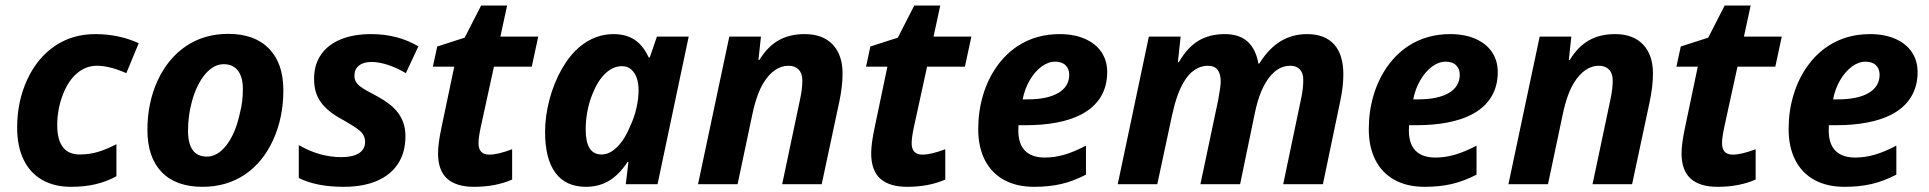

<svg xmlns="http://www.w3.org/2000/svg" viewBox="-20 -682 7142 711"><path d="M43.5 -209.5Q43.5 -306.2 80.6 -386.7Q117.7 -467.3 183.1 -511.7Q248 -555.7 333 -555.7Q419.9 -555.7 493.7 -522L447.8 -411.1Q385.7 -438.5 338.9 -438.5Q297.9 -438.5 264.9 -410.4Q231.9 -382.3 211.9 -329.1Q191.9 -276.4 191.9 -218.3Q191.9 -162.1 214.8 -134.8Q235.4 -109.9 275.9 -109.9Q309.6 -109.9 341.6 -119.1Q373.5 -128.4 411.1 -147.9V-29.3Q374.5 -9.3 334 0.2Q293.5 9.8 242.7 9.8Q180.7 9.8 135.7 -16.1Q90.8 -42 67.1 -91.3Q43.5 -140.6 43.5 -209.5Z M525.9 -201.2Q525.9 -301.3 563.7 -383.5Q601.6 -465.8 668.9 -511.2Q736.3 -556.6 825.2 -556.6Q922.9 -556.6 976.1 -502Q1029.3 -447.3 1029.3 -347.7Q1029.3 -246.6 991.5 -163.6Q953.6 -80.6 886.7 -35.6Q819.3 9.8 730 9.8Q631.3 9.8 578.6 -44.9Q525.9 -99.6 525.9 -201.2ZM868.7 -264.6Q879.4 -304.7 879.4 -352.1Q879.4 -397 860.8 -420.7Q842.3 -444.3 808.6 -444.3Q770.5 -444.3 739 -406.2Q707.5 -368.2 690.4 -305.2Q676.3 -253.9 676.3 -197.8Q676.3 -102.1 746.1 -102.1Q773.4 -102.1 797.9 -122.6Q822.3 -143.1 840.6 -179.9Q858.9 -216.8 868.7 -264.6Z M1086.4 -22.9V-144.5Q1127.9 -121.1 1166.5 -110.6Q1205.1 -100.1 1243.7 -100.1Q1286.6 -100.1 1309.3 -114.7Q1332 -129.4 1332 -156.2Q1332 -180.2 1313.5 -196.8Q1300.8 -209 1249.5 -238.3Q1192.9 -268.6 1168 -303.7Q1154.8 -322.3 1148.9 -343.5Q1143.1 -364.7 1143.1 -390.6Q1143.1 -441.9 1168.2 -479Q1193.4 -516.1 1241 -535.9Q1288.6 -555.7 1354.5 -555.7Q1453.1 -555.7 1529.3 -510.3L1482.9 -411.1Q1450.2 -430.7 1416.5 -441.7Q1382.8 -452.6 1356 -452.6Q1326.2 -452.6 1309.3 -439.2Q1292.5 -425.8 1292.5 -401.4Q1292.5 -388.7 1297.9 -379.4Q1303.2 -370.1 1314.9 -361.3Q1331.5 -348.6 1367.2 -330.6Q1405.3 -310.5 1428.2 -291.3Q1451.2 -272 1463.9 -249Q1481.4 -217.8 1481.4 -177.7Q1481.4 -118.7 1454.6 -76.7Q1427.7 -34.7 1376.5 -12.5Q1325.2 9.8 1252.9 9.8Q1151.4 9.8 1086.4 -22.9Z M1602.1 -114.3Q1602.1 -149.9 1614.7 -209L1662.1 -435.1H1583L1599.1 -509.8L1700.7 -542.5L1761.7 -661.6H1857.9L1833 -546.4H1973.1L1949.2 -435.1H1809.1L1760.3 -211.4Q1752 -172.9 1752 -151.4Q1752 -109.4 1792 -109.4Q1823.7 -109.4 1876.5 -129.4V-17.1Q1815.4 9.8 1735.4 9.8Q1669.4 9.8 1635.7 -20.5Q1602.1 -50.8 1602.1 -114.3Z M1998.5 -192.9Q1998.5 -252.4 2014.9 -314Q2031.2 -375.5 2060.8 -427Q2090.3 -478.5 2127.4 -509.3Q2184.1 -555.7 2252 -555.7Q2298.3 -555.7 2330.1 -534.7Q2361.8 -513.7 2382.3 -469.2H2386.2L2412.6 -546.4H2530.3L2415 0H2297.4L2307.1 -82H2303.7Q2272.5 -34.7 2235.1 -12.5Q2197.8 9.8 2149.9 9.8Q2075.2 9.8 2036.9 -42Q1998.5 -93.8 1998.5 -192.9ZM2314.5 -216.8Q2329.1 -247.6 2336.9 -282.5Q2344.7 -317.4 2344.7 -347.2Q2344.7 -397 2321.3 -420.9Q2306.6 -437 2283.2 -437Q2250.5 -437 2222.2 -410.4Q2193.8 -383.8 2174.8 -335.9Q2148.9 -272.9 2148.9 -201.7Q2148.9 -109.9 2207.5 -109.9Q2237.8 -109.9 2266.4 -138.7Q2294.9 -167.5 2314.5 -216.8Z M2680.7 -546.4H2797.9L2788.6 -460H2792Q2822.8 -509.8 2863.3 -532.7Q2903.8 -555.7 2960 -555.7Q3026.9 -555.7 3063.5 -517.1Q3100.1 -478.5 3100.1 -409.7Q3100.1 -362.3 3087.9 -304.7L3022.9 0H2876.5L2942.4 -312.5Q2951.2 -353 2951.2 -383.8Q2951.2 -410.2 2937.5 -424.3Q2923.8 -438.5 2899.9 -438.5Q2873.5 -438.5 2850.3 -422.6Q2827.1 -406.7 2808.6 -377Q2782.2 -335.4 2766.1 -258.8L2711.4 0H2564.9Z M3206.1 -114.3Q3206.1 -149.9 3218.8 -209L3266.1 -435.1H3187L3203.1 -509.8L3304.7 -542.5L3365.7 -661.6H3461.9L3437 -546.4H3577.1L3553.2 -435.1H3413.1L3364.3 -211.4Q3356 -172.9 3356 -151.4Q3356 -109.4 3396 -109.4Q3427.7 -109.4 3480.5 -129.4V-17.1Q3419.4 9.8 3339.4 9.8Q3273.4 9.8 3239.7 -20.5Q3206.1 -50.8 3206.1 -114.3Z M3602.5 -204.1Q3602.5 -269.5 3620.1 -328.9Q3637.7 -388.2 3670.9 -435.3Q3704.1 -482.4 3749 -511.7Q3816.4 -555.7 3903.8 -555.7Q3957.5 -555.7 3997.3 -538.3Q4037.1 -521 4058.6 -489.3Q4080.1 -457.5 4080.1 -415Q4080.1 -362.3 4055.7 -322.5Q4031.2 -282.7 3983.4 -257.8Q3906.7 -218.3 3776.9 -218.3H3751.5Q3751 -212.4 3751 -198.7Q3751 -148.9 3775.9 -123.8Q3800.8 -98.6 3849.1 -98.6Q3885.3 -98.6 3921.4 -109.1Q3957.5 -119.6 4001.5 -142.6V-35.2Q3953.6 -10.7 3909.2 -0.5Q3864.7 9.8 3809.6 9.8Q3744.6 9.8 3698.2 -15.6Q3651.9 -41 3627.2 -89.1Q3602.5 -137.2 3602.5 -204.1ZM3939.5 -405.3Q3939.5 -426.8 3926 -440.2Q3912.6 -453.6 3887.2 -453.6Q3861.3 -453.6 3836.4 -435.1Q3811.5 -416.5 3793 -384.5Q3774.4 -352.5 3767.1 -314H3784.2Q3858.9 -314 3899.2 -337.9Q3939.5 -361.8 3939.5 -405.3Z M4234.4 -546.4H4352.1L4341.8 -451.7H4345.2Q4377.4 -506.8 4418.2 -531.2Q4459 -555.7 4515.1 -555.7Q4569.3 -555.7 4599.9 -528.1Q4630.4 -500.5 4640.1 -446.8H4643.6Q4677.2 -501.5 4721.2 -528.6Q4765.1 -555.7 4820.3 -555.7Q4885.7 -555.7 4920.2 -517.8Q4954.6 -480 4954.6 -406.7Q4954.6 -363.3 4943.8 -311L4878.9 0H4731.9L4797.9 -315.4Q4806.2 -353 4806.2 -386.7Q4806.2 -411.6 4793.5 -425Q4780.8 -438.5 4758.8 -438.5Q4716.8 -438.5 4685.5 -401.9Q4646 -356.9 4626.5 -261.7L4572.3 0H4425.3L4491.7 -314.5Q4500.5 -363.8 4500.5 -379.4Q4500.5 -438.5 4453.1 -438.5Q4426.8 -438.5 4403.8 -423.1Q4380.9 -407.7 4363.8 -378.4Q4337.9 -335.4 4320.8 -257.8L4265.6 0H4119.1Z M5048.8 -204.1Q5048.8 -269.5 5066.4 -328.9Q5084 -388.2 5117.2 -435.3Q5150.4 -482.4 5195.3 -511.7Q5262.7 -555.7 5350.1 -555.7Q5403.8 -555.7 5443.6 -538.3Q5483.4 -521 5504.9 -489.3Q5526.4 -457.5 5526.4 -415Q5526.4 -362.3 5502 -322.5Q5477.5 -282.7 5429.7 -257.8Q5353 -218.3 5223.1 -218.3H5197.8Q5197.3 -212.4 5197.3 -198.7Q5197.3 -148.9 5222.2 -123.8Q5247.1 -98.6 5295.4 -98.6Q5331.5 -98.6 5367.7 -109.1Q5403.8 -119.6 5447.8 -142.6V-35.2Q5399.9 -10.7 5355.5 -0.5Q5311 9.8 5255.9 9.8Q5190.9 9.8 5144.5 -15.6Q5098.1 -41 5073.5 -89.1Q5048.8 -137.2 5048.8 -204.1ZM5385.7 -405.3Q5385.7 -426.8 5372.3 -440.2Q5358.9 -453.6 5333.5 -453.6Q5307.6 -453.6 5282.7 -435.1Q5257.8 -416.5 5239.3 -384.5Q5220.7 -352.5 5213.4 -314H5230.5Q5305.2 -314 5345.5 -337.9Q5385.7 -361.8 5385.7 -405.3Z M5681.6 -546.4H5798.8L5789.6 -460H5793Q5823.7 -509.8 5864.3 -532.7Q5904.8 -555.7 5960.9 -555.7Q6027.8 -555.7 6064.5 -517.1Q6101.1 -478.5 6101.1 -409.7Q6101.1 -362.3 6088.9 -304.7L6023.9 0H5877.4L5943.4 -312.5Q5952.1 -353 5952.1 -383.8Q5952.1 -410.2 5938.5 -424.3Q5924.8 -438.5 5900.9 -438.5Q5874.5 -438.5 5851.3 -422.6Q5828.1 -406.7 5809.6 -377Q5783.2 -335.4 5767.1 -258.8L5712.4 0H5565.9Z M6207 -114.3Q6207 -149.9 6219.7 -209L6267.1 -435.1H6188L6204.1 -509.8L6305.7 -542.5L6366.7 -661.6H6462.9L6438 -546.4H6578.1L6554.2 -435.1H6414.1L6365.2 -211.4Q6356.9 -172.9 6356.9 -151.4Q6356.9 -109.4 6397 -109.4Q6428.7 -109.4 6481.4 -129.4V-17.1Q6420.4 9.8 6340.3 9.8Q6274.4 9.8 6240.7 -20.5Q6207 -50.8 6207 -114.3Z M6603.5 -204.1Q6603.5 -269.5 6621.1 -328.9Q6638.7 -388.2 6671.9 -435.3Q6705.1 -482.4 6750 -511.7Q6817.4 -555.7 6904.8 -555.7Q6958.5 -555.7 6998.3 -538.3Q7038.1 -521 7059.6 -489.3Q7081.1 -457.5 7081.1 -415Q7081.1 -362.3 7056.6 -322.5Q7032.2 -282.7 6984.4 -257.8Q6907.7 -218.3 6777.8 -218.3H6752.4Q6752 -212.4 6752 -198.7Q6752 -148.9 6776.9 -123.8Q6801.8 -98.6 6850.1 -98.6Q6886.2 -98.6 6922.4 -109.1Q6958.5 -119.6 7002.4 -142.6V-35.2Q6954.6 -10.7 6910.2 -0.5Q6865.7 9.8 6810.5 9.8Q6745.6 9.8 6699.2 -15.6Q6652.8 -41 6628.2 -89.1Q6603.5 -137.2 6603.5 -204.1ZM6940.4 -405.3Q6940.4 -426.8 6927 -440.2Q6913.6 -453.6 6888.2 -453.6Q6862.3 -453.6 6837.4 -435.1Q6812.5 -416.5 6793.9 -384.5Q6775.4 -352.5 6768.1 -314H6785.2Q6859.9 -314 6900.1 -337.9Q6940.4 -361.8 6940.4 -405.3Z"/></svg>

Font: Viking Open Sans
Style: Bold Italic
Weight: 700
Italic angle: -12°
Foundry: Ascender Corporation
Version: Version 2.000